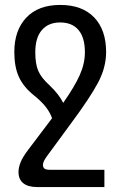

<svg xmlns="http://www.w3.org/2000/svg" viewBox="-20 -522 479 778"><path d="M182 166H403V236H131Q94 236 74.5 220.5Q55 205 55 175Q55 157 63.5 135.5Q72 114 95 84L191 -43Q182 -68 164.5 -90Q147 -112 117 -136Q75 -170 56.5 -210.5Q38 -251 38 -311Q38 -399 86.5 -450.5Q135 -502 224 -502Q313 -502 361.5 -451.5Q410 -401 410 -311Q410 -249 377.5 -187.5Q345 -126 267 -21L176 103Q164 119 159 128.5Q154 138 154 146Q154 156 160 161Q166 166 182 166ZM236 -105Q283 -172 303.5 -218.5Q324 -265 324 -310Q324 -370 298 -400.5Q272 -431 224 -431Q176 -431 149.5 -400Q123 -369 123 -310Q123 -263 135 -235Q147 -207 180 -177Q220 -139 236 -105Z"/></svg>

Font: Noto Sans Armenian Narrow
Style: Regular
Weight: 400
Width: 4
Designer: Monotype Design team
Foundry: Monotype Imaging Inc.
Version: Version 1.000